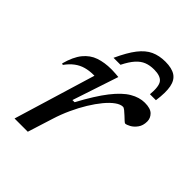

<svg xmlns="http://www.w3.org/2000/svg" viewBox="-206 -833 943 943"><g transform="rotate(45 266.0 -361.0)"><path d="M189.5 -426Q189 -426 187.2 -426Q185.5 -426 184.5 -426Q154.5 -426 129.2 -419Q104 -412 82.5 -396Q61 -380 42 -353.5L34.5 -356.5Q50.5 -416 77.2 -449Q104 -482 141.5 -494.8Q179 -507.5 225.5 -507.5Q233.5 -507.5 242 -507Q250.5 -506.5 259.2 -506Q268 -505.5 277 -504.5L197.5 -265H212.5Q262 -357 303.5 -410Q345 -463 383 -485.2Q421 -507.5 458.5 -507.5Q498 -507.5 515 -490.5Q532 -473.5 532 -450.5Q532 -422 518.2 -403.2Q504.5 -384.5 487.8 -375.5Q471 -366.5 462 -366.5Q459.5 -366.5 451 -374.2Q442.5 -382 432 -392Q421.5 -402 411.8 -409.8Q402 -417.5 396.5 -417.5Q379 -417.5 357.5 -402Q336 -386.5 313.2 -359Q290.5 -331.5 268.2 -295.2Q246 -259 226.8 -217Q207.5 -175 194 -131.5L152.5 0H60.5ZM375 -655Q346 -655 323.2 -646Q300.5 -637 281 -615.2Q261.5 -593.5 242 -554.5H193.5Q223 -619 251.2 -655.2Q279.5 -691.5 312.2 -706.5Q345 -721.5 387.5 -721.5Q432.5 -721.5 457.5 -705Q482.5 -688.5 489.5 -651.8Q496.5 -615 488 -554.5H446.5Q452 -613.5 435.8 -634.2Q419.5 -655 375 -655Z"/></g></svg>

Font: Newsreader 8pt
Style: Italic
Weight: 400
Italic angle: -17°
Version: Version 1.003